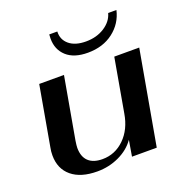

<svg xmlns="http://www.w3.org/2000/svg" viewBox="-128 -816 901 940"><g transform="rotate(-20 323.0 -345.5)"><path d="M41 -139Q41 -160 45 -179L100 -490H229L172 -169Q168 -143 168 -132Q168 -86 193 -62Q218 -38 266 -38Q332 -38 380.5 -85.5Q429 -133 442 -212L491 -490H621L534 0H405L419 -83Q389 -40 336 -15Q283 10 222 10Q136 10 88.5 -29.5Q41 -69 41 -139ZM228 -679Q228 -694 229 -701H271Q269 -659 300 -633Q331 -607 387 -607Q443 -607 484 -633.5Q525 -660 536 -701H579Q564 -635 510 -593.5Q456 -552 377 -552Q305 -552 266.5 -587Q228 -622 228 -679Z"/></g></svg>

Font: Fahkwang SemiBold
Style: Italic
Weight: 600
Italic angle: -10°
Version: Version 1.000; ttfautohint (v1.6)